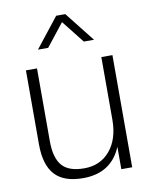

<svg xmlns="http://www.w3.org/2000/svg" viewBox="-84 -798 680 870"><g transform="rotate(-10 256.0 -363.0)"><path d="M228 10Q140 10 98.5 -35.5Q57 -81 57 -175V-516H108V-181Q108 -105 138.5 -69Q169 -33 241 -33Q315 -33 359.5 -86Q404 -139 404 -228V-516H455V0H405V-103Q358 10 228 10ZM385 -599H338L256 -703L174 -599H127L235 -736H277Z"/></g></svg>

Font: Creato Display Light
Style: Regular
Weight: 300
Version: Version 1.000